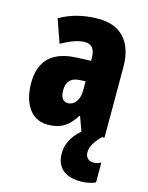

<svg xmlns="http://www.w3.org/2000/svg" viewBox="-120 -638 736 953"><g transform="rotate(15 248.0 -161.5)"><path d="M384 93C384 65 393 44 434 0H447V-363C447 -498 377 -563 267 -563C191 -563 123 -545 69 -513L111 -393C161 -421 199 -434 231 -434C267 -434 284 -411 284 -366V-352L212 -349C90 -344 25 -287 25 -169C25 -79 62 10 157 10C226 10 263 -17 299 -73H302L329 0C278 43 262 89 262 129C262 198 304 240 389 240C422 240 448 232 464 225V122C454 128 443 133 425 133C399 133 384 115 384 93ZM254 -245 284 -247V-198C284 -151 259 -119 227 -119C201 -119 188 -138 188 -176C188 -220 210 -243 254 -245Z"/></g></svg>

Font: Noto Sans Bengali ExtraCondensed Black
Style: Regular
Weight: 900
Width: 2
Designer: Joana Ranito - Universal Thirst; Jelle Bosma - Monotype Design Team
Foundry: Universal Thirst ehf.
Version: Version 3.000